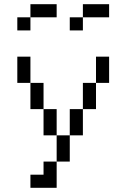

<svg xmlns="http://www.w3.org/2000/svg" viewBox="-20 -895 540 915"><path d="M250 -812.5H125V-875H250ZM62.5 -625H125V-500H62.5ZM62.5 -812.5H125V-750H62.5ZM125 -62.5H187.5V-125H250V0H125ZM125 -500H187.5V-375H125ZM187.5 -375H250V-250H187.5ZM250 -250H312.5V-125H250ZM312.5 -375H375V-250H312.5ZM312.5 -812.5H375V-750H312.5ZM375 -500H437.5V-375H375ZM375 -875H500V-812.5H375ZM437.5 -625H500V-500H437.5Z"/></svg>

Font: 寒蝉点阵体 16px
Style: Regular
Weight: 400
Designer: Designed by Warren2060
Foundry: ChillType
Version: Version 1.000